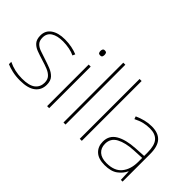

<svg xmlns="http://www.w3.org/2000/svg" viewBox="-68 -1238 1725 1725"><g transform="rotate(45 795.0 -375.0)"><path d="M411 -134Q411 -67 361.5 -28.5Q312 10 213 10Q158 10 113 -0.5Q68 -11 39 -24V-54Q119 -15 213 -15Q304 -15 344 -47Q384 -79 384 -134Q384 -173 362.5 -196.5Q341 -220 304.5 -234.5Q268 -249 224 -262Q178 -276 139.5 -290.5Q101 -305 78.5 -331.5Q56 -358 56 -407Q56 -469 105 -503.5Q154 -538 238 -538Q285 -538 326 -529.5Q367 -521 398 -508L387 -483Q359 -497 318.5 -505Q278 -513 238 -513Q166 -513 124.5 -486.5Q83 -460 83 -407Q83 -366 103.5 -344.5Q124 -323 158.5 -311Q193 -299 233 -286Q277 -272 318 -256Q359 -240 385 -212.5Q411 -185 411 -134Z M561 -721Q579 -721 583.5 -711.5Q588 -702 588 -690Q588 -677 583.5 -668Q579 -659 561 -659Q546 -659 541 -668Q536 -677 536 -690Q536 -702 541 -711.5Q546 -721 561 -721ZM574 -528V0H548V-528Z M782 0H756V-760H782Z M989 0H963V-760H989Z M1343 -537Q1425 -537 1466 -492.5Q1507 -448 1507 -350V0H1485L1481 -103H1479Q1458 -57 1413 -23.5Q1368 10 1287 10Q1208 10 1167.5 -28Q1127 -66 1127 -129Q1127 -208 1193.5 -247.5Q1260 -287 1378 -294L1481 -300V-343Q1481 -433 1447 -472.5Q1413 -512 1343 -512Q1303 -512 1265.5 -503Q1228 -494 1185 -472L1176 -498Q1216 -516 1257.5 -526.5Q1299 -537 1343 -537ZM1380 -270Q1278 -265 1216.5 -232Q1155 -199 1155 -129Q1155 -76 1189 -45.5Q1223 -15 1287 -15Q1387 -15 1433.5 -72Q1480 -129 1481 -220V-275Z"/></g></svg>

Font: Noto Sans Thaana Thin
Style: Regular
Weight: 100
Designer: David Williams
Foundry: Google Inc.
Version: Version 3.001; ttfautohint (v1.8.4.7-5d5b)